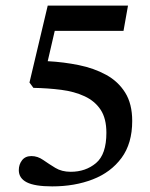

<svg xmlns="http://www.w3.org/2000/svg" viewBox="-20 -650 535 684"><path d="M166 14Q104 14 75.5 -0.5Q47 -15 47 -44Q47 -64 58.5 -79Q70 -94 92 -94Q114 -94 134 -80Q154 -66 177 -52Q200 -38 232 -38Q285 -38 322 -69Q359 -100 359 -177Q359 -228 338.5 -259Q318 -290 281.5 -307Q245 -324 198 -330Q151 -336 99 -337L85 -356L150 -630H436L420 -540H175L150 -432Q207 -429 261 -418Q315 -407 358 -383.5Q401 -360 426 -320Q451 -280 451 -219Q451 -139 413 -87.5Q375 -36 310.5 -11Q246 14 166 14Z"/></svg>

Font: STIX Two Text Medium
Style: Regular
Weight: 500
Designer: Ross Mills, John Hudson & Paul Hanslow, Tiro Typeworks Ltd; with prior portions MicroPress Inc., and Coen Hoffman.
Foundry: Tiro Typeworks Ltd
Version: Version 2.13 b171